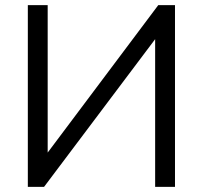

<svg xmlns="http://www.w3.org/2000/svg" viewBox="-20 -725 787 745"><path d="M88 0V-705H165V-133L594 -705H659V0H582V-573L151 0Z"/></svg>

Font: Winston
Style: Regular
Weight: 400
Designer: Original fonts by Vernon Adams / Changes by Cristiano Sobral
Foundry: Original fonts by Vernon Adams / Changes by Cristiano Sobral
Version: Version 2.503;July 17, 2020;FontCreator 13.0.0.2655 64-bit